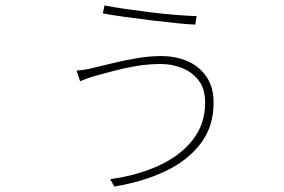

<svg xmlns="http://www.w3.org/2000/svg" viewBox="-20 -637 1040 702"><path d="M730 -262Q730 -313 705.5 -344Q681 -375 644 -389Q607 -403 569 -403Q522 -403 478 -395.5Q434 -388 396.5 -378Q359 -368 330 -360Q311 -355 297 -349.5Q283 -344 273 -340L260 -379Q274 -380 290.5 -382.5Q307 -385 322 -389Q351 -396 392 -406Q433 -416 479.5 -424Q526 -432 569 -432Q624 -432 667.5 -412.5Q711 -393 736 -355Q761 -317 761 -261Q761 -176 715 -114Q669 -52 587.5 -12.5Q506 27 398 45L383 18Q480 5 558.5 -30.5Q637 -66 683.5 -124Q730 -182 730 -262ZM362 -617Q393 -611 437.5 -604.5Q482 -598 530.5 -592Q579 -586 623.5 -582.5Q668 -579 699 -578L694 -547Q667 -548 623.5 -552.5Q580 -557 530.5 -563Q481 -569 434.5 -575.5Q388 -582 356 -588Z"/></svg>

Font: Noto Sans JP Thin Thin
Style: Regular
Weight: 250
Version: Version 2.004-H2;hotconv 1.0.118;makeotfexe 2.5.65603